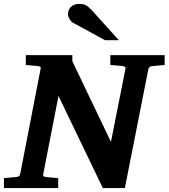

<svg xmlns="http://www.w3.org/2000/svg" viewBox="-34 -949 851 969"><path d="M731.9 -615.2Q717.8 -612.8 714.8 -600.1L596.2 0H484.9L261.2 -464.8L184.1 -69.8Q182.6 -61 187 -58.6Q191.4 -56.2 202.1 -55.2Q210.9 -54.7 220.2 -53.7Q228.5 -52.7 238.5 -51.8Q248.5 -50.8 259.8 -49.8V0H-14.2V-49.8Q-3.4 -50.8 6.6 -51.8Q16.6 -52.7 24.9 -53.7Q34.2 -54.7 43 -55.2Q53.7 -56.2 59.6 -58.6Q65.4 -61 67.9 -70.8L170.9 -601.1Q173.3 -609.9 168 -612.5Q162.6 -615.2 152.8 -616.2Q144 -616.7 134.8 -617.7Q126.5 -618.7 116.5 -619.4Q106.4 -620.1 96.2 -621.1V-670.9H331.1V-640.1L525.9 -232.9L599.1 -601.1Q601.6 -609.9 595.2 -612.5Q588.9 -615.2 580.1 -616.2Q570.8 -616.7 561.5 -617.7Q553.2 -618.7 543 -619.4Q532.7 -620.1 522.9 -621.1V-670.9H796.9V-621.1ZM496.1 -746.1 334 -834.5Q328.6 -837.4 324.2 -842.5Q319.8 -847.7 316.4 -853.5Q313 -859.4 311 -865.5Q309.1 -871.6 309.1 -876.5Q309.1 -885.3 312 -894.8Q314.9 -904.3 321.5 -911.9Q328.1 -919.4 339.1 -924.3Q350.1 -929.2 366.2 -929.2Q376.5 -929.2 384.3 -927.7Q392.1 -926.3 399.2 -922.6Q406.2 -918.9 413.3 -912.8Q420.4 -906.7 429.2 -897.5L565.9 -746.1Z"/></svg>

Font: Charis SIL Am
Style: Bold Italic
Weight: 700
Italic angle: -11°
Foundry: SIL International
Version: Version 5.000